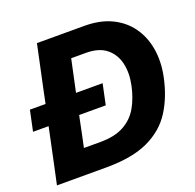

<svg xmlns="http://www.w3.org/2000/svg" viewBox="-129 -843 989 974"><g transform="rotate(-20 365.0 -356.5)"><path d="M17 0Q29.5 -57 40.8 -110.8Q52 -164.5 66.5 -232.5L80 -297H-4L19.5 -408H104L117.5 -473.5Q132.5 -543 144.2 -598.8Q156 -654.5 168.5 -713H424Q509.5 -713 571.2 -683Q633 -653 670.2 -600.2Q707.5 -547.5 718.8 -478.5Q730 -409.5 714 -332Q693 -230.5 645.5 -156Q598 -81.5 511 -40.8Q424 0 284.5 0ZM210.5 -131.5H299.5Q377.5 -131.5 427 -158.8Q476.5 -186 504.2 -234.2Q532 -282.5 545.5 -347Q559 -410.5 546.8 -463.8Q534.5 -517 494.8 -549.2Q455 -581.5 385 -581.5H305.5Q298 -547.5 291 -513.8Q284 -480 274.5 -436.5L268.5 -408H412L388.5 -297H245L240 -273.5Q231.5 -231.5 224.5 -197.8Q217.5 -164 210.5 -131.5Z"/></g></svg>

Font: Commissioner
Style: Bold Italic
Weight: 700
Italic angle: -12°
Designer: Kostas Bartsokas
Foundry: Kostas Bartsokas
Version: Version 1.000; ttfautohint (v1.8.3)